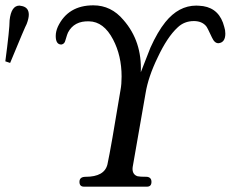

<svg xmlns="http://www.w3.org/2000/svg" viewBox="-151 -699 865 720"><path d="M-67 -676Q-43 -670 -43 -644Q-43 -630 -51 -609Q-56 -601 -113 -463L-131 -469Q-115 -590 -115 -623Q-109 -678 -78 -678Q-75 -678 -67 -676ZM690 -598Q694 -586 694 -573Q694 -540 669 -537Q654 -536 644 -558Q626 -597 622 -601Q606 -620 576 -620Q540 -620 515 -596Q476 -560 440 -483Q405 -411 395 -350L348 -81Q346 -71 346 -66Q346 -44 365 -38Q373 -36 400 -36Q417 -34 417 -17Q417 1 400 1H164Q147 1 147 -17Q147 -36 170 -36Q241 -36 252 -83Q265 -143 301 -362Q305 -383 305 -412Q305 -490 273 -551Q238 -618 183 -619Q127 -621 104 -577Q102 -574 94 -547Q91 -534 79 -532Q58 -532 58 -564Q58 -581 66 -599Q104 -679 199 -679Q266 -679 312 -624Q382 -544 377 -428L413 -520Q440 -580 469 -616Q519 -678 585 -678Q593 -678 611 -676Q673 -666 690 -598Z"/></svg>

Font: GFS Baskerville
Style: Regular
Weight: 400
Designer: George Matthiopoulos
Foundry: George Matthiopoulos
Version: Version 1.0